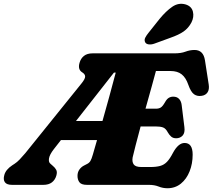

<svg xmlns="http://www.w3.org/2000/svg" viewBox="-56 -984 1132 1022"><path d="M736.5 0H407.5Q377 0 366.8 -13.8Q356.5 -27.5 356.5 -48Q356.5 -67.5 366.8 -81.8Q377 -96 392.5 -103.5L408 -111.5Q419 -117 425.2 -127.2Q431.5 -137.5 438.5 -162Q440.5 -169 446.2 -189Q452 -209 460.5 -238.5H268.5L230.5 -190Q208 -161 204.8 -140.8Q201.5 -120.5 213 -112L226 -100.5Q237 -91.5 243.2 -80Q249.5 -68.5 244 -49.5Q237.5 -26.5 220.2 -13.2Q203 0 174.5 0H8.5Q-20 0 -30 -14Q-40 -28 -33 -52.5Q-25.5 -81 9 -104L22 -112.5Q34.5 -120.5 48.5 -135Q62.5 -149.5 78.5 -168.5L377.5 -539.5Q397.5 -564 397.2 -576.8Q397 -589.5 381.5 -599Q357 -614 367.5 -650Q374 -673 391 -686.5Q408 -700 436.5 -700H872Q907.5 -700 931.2 -709Q955 -718 979.5 -718Q1026.5 -718 1035 -663L1055 -534Q1059 -508 1048.8 -492.5Q1038.5 -477 1018 -474Q994.5 -470 977.2 -482Q960 -494 946.5 -532.5Q933.5 -570.5 911.2 -588.2Q889 -606 851.5 -606H774Q767 -578.5 751.5 -523.5Q736 -468.5 718.5 -405.5H775.5Q789.5 -405.5 799.8 -411.8Q810 -418 823 -441Q832 -457 842.5 -463.2Q853 -469.5 866 -469.5Q886 -469.5 897.2 -457.5Q908.5 -445.5 911 -425L925.5 -307.5Q929.5 -277 916.2 -262.5Q903 -248 881.5 -248Q865 -248 854.8 -257.2Q844.5 -266.5 837.5 -279Q826.5 -300 812.2 -305.5Q798 -311 771.5 -311H692.5Q677.5 -255 665.8 -210Q654 -165 650 -146Q646 -122.5 655.8 -108.8Q665.5 -95 696.5 -95H744Q775.5 -95 796.5 -100.8Q817.5 -106.5 833 -122.8Q848.5 -139 864.5 -170Q893 -223 926.5 -223Q969.5 -223 969.5 -161Q969.5 -112.5 953.2 -71.8Q937 -31 906.8 -6.5Q876.5 18 835.5 18Q810.5 18 788.5 9Q766.5 0 736.5 0ZM550.5 -597.5 348.5 -340H489.5Q506.5 -401 525.5 -469Q544.5 -537 560 -597.5ZM793.5 -883.5Q827.5 -925 861 -948Q894.5 -971 931.5 -960.5Q963.5 -951 970.8 -922.2Q978 -893.5 962.5 -863.5Q947 -834.5 921.5 -816.5Q896 -798.5 850 -782.5L765 -751.5Q749.5 -746 735.5 -747.8Q721.5 -749.5 716.5 -759.5Q711 -771 717.2 -783.5Q723.5 -796 735 -810Z"/></svg>

Font: Fraunces 72pt SuperSoft Black
Style: Italic
Weight: 900
Italic angle: -16°
Version: Version 1.000;[b76b70a41]